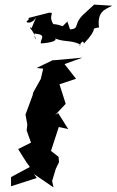

<svg xmlns="http://www.w3.org/2000/svg" viewBox="-20 -788 509 836"><path d="M207 0 223 -53 237 -82 235 -105 202 -131 236 -235 277 -226 233 -296 220 -287 266 -336 239 -421 311 -445 261 -509 339 -537 219 -526H210L139 -492L168 -489L158 -445L125 -386L122 -373L91 -289L99 -246L96 -220L115 -167L59 -139C76 -113 91 -85 110 -61L28 -17V23L140 -13L128 -30L213 28ZM253 -674C237 -680 179 -695 226 -664C177 -721 225 -732 195 -733L105 -710L104 -701C80 -690 117 -677 138 -713C98 -626 131 -675 110 -667C147 -625 132 -593 130 -642C188 -637 153 -617 158 -599C193 -600 247 -612 209 -626C254 -601 289 -617 331 -593C315 -573 343 -627 345 -598C410 -665 384 -676 383 -661C428 -678 397 -657 411 -669C403 -735 433 -746 469 -763L390 -768L353 -734C293 -683 332 -664 285 -660C272 -703 266 -703 274 -695Z"/></svg>

Font: Asimov Aggro
Style: It
Weight: 500
Designer: Google
Version: Version 2.000980; 2014